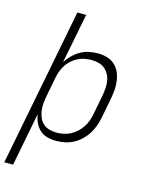

<svg xmlns="http://www.w3.org/2000/svg" viewBox="-162 -823 849 1115"><g transform="rotate(15 263.0 -265.0)"><path d="M-24 210 161 -740H214L155 -440Q170 -464 190.5 -484Q211 -504 235 -517.5Q259 -531 285.5 -536.5Q312 -542 338 -542Q366 -542 392.5 -534.5Q419 -527 438.5 -510Q458 -493 469 -469Q480 -445 484 -418Q488 -391 486 -362.5Q484 -334 478 -305L455 -185Q450 -160 441 -135Q432 -110 417 -86.5Q402 -63 381.5 -43.5Q361 -24 337 -11.5Q313 1 286.5 6.5Q260 12 234 12Q206 12 180 5Q154 -2 135.5 -19Q117 -36 106 -60Q95 -84 91 -110L29 210ZM226 -35Q246 -35 267 -39.5Q288 -44 307.5 -54Q327 -64 344 -80Q361 -96 373.5 -114.5Q386 -133 393 -153.5Q400 -174 404 -194L427 -314Q431 -337 432.5 -359Q434 -381 430.5 -402Q427 -423 417 -441Q407 -459 391 -472Q375 -485 354 -490Q333 -495 311 -495Q291 -495 270.5 -491Q250 -487 231 -477.5Q212 -468 195 -453Q178 -438 166 -419.5Q154 -401 147 -381.5Q140 -362 136 -342L113 -222Q109 -199 107 -176.5Q105 -154 108.5 -133Q112 -112 120.5 -92.5Q129 -73 145 -59.5Q161 -46 182 -40.5Q203 -35 226 -35Z"/></g></svg>

Font: Lode Dark
Style: Italic
Weight: 400
Italic angle: -11°
Monospace: yes
Designer: Belleve Invis
Foundry: Belleve Invis
Version: Version 29.2.0; ttfautohint (v1.8.3)